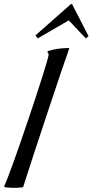

<svg xmlns="http://www.w3.org/2000/svg" viewBox="-93 -901 446 924"><path d="M240 -667 238 -670C192 -669 171 -665 136 -655V-649C139 -647 141 -642 141 -637C135 -591 -43 -62 -73 -5L-70 0C-55 2 -40 3 -27 3C-1 3 18 0 18 0C65 -148 215 -600 240 -667ZM248 -881 78 -731 88 -716 238 -803 320 -716 333 -727 254 -881Z"/></svg>

Font: Romanesco
Style: Regular
Weight: 400
Designer: Astigmatic (AOETI)
Foundry: Astigmatic (AOETI)
Version: Version 1.000